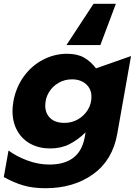

<svg xmlns="http://www.w3.org/2000/svg" viewBox="-31 -827 720 1014"><path d="M208 -269Q208 -307 227 -339Q246 -371 278.5 -389.5Q311 -408 349 -408Q395 -408 423.5 -382.5Q452 -357 452 -316Q452 -278 432.5 -246.5Q413 -215 380.5 -196.5Q348 -178 310 -178Q260 -178 234 -203.5Q208 -229 208 -269ZM230 42Q171 42 113.5 20.5Q56 -1 14 -32L-11 108Q43 138 93 152.5Q143 167 209 167Q357 167 460 93.5Q563 20 588 -119L661 -531L476 -466Q448 -503 412.5 -523Q377 -543 323 -543Q258 -543 198 -512.5Q138 -482 96 -425Q54 -368 40 -293Q35 -263 35 -241Q35 -181 60.5 -136Q86 -91 131 -67Q176 -43 234 -43Q291 -43 335.5 -65.5Q380 -88 421 -128L416 -100Q389 42 230 42ZM320 -589H499L581 -807H463Z"/></svg>

Font: Geom ExtraBold
Style: Bold Italic
Weight: 800
Italic angle: -10°
Version: Version 1.102